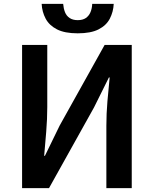

<svg xmlns="http://www.w3.org/2000/svg" viewBox="-20 -971 793 991"><path d="M94 0V-739H224V-419Q224 -357 218.5 -290.5Q213 -224 208 -167H212L288 -323L520 -739H660V0H529V-322Q529 -384 534.5 -448.5Q540 -513 546 -571H542L465 -416L233 0ZM381 -799Q314 -799 274 -819.5Q234 -840 215.5 -875Q197 -910 195 -951H306Q308 -927 315.5 -908Q323 -889 339.5 -878Q356 -867 381 -867Q407 -867 423 -878Q439 -889 447 -908Q455 -927 456 -951H567Q565 -910 547 -875Q529 -840 489 -819.5Q449 -799 381 -799Z"/></svg>

Font: Noto Sans TC SemiBold
Style: Regular
Weight: 600
Designer: Ryoko NISHIZUKA  (kana, bopomofo & ideographs); Paul D. Hunt (Latin, Greek & Cyrillic); Sandoll Communications , Soo-you
Foundry: Adobe
Version: Version 2.004-H2;hotconv 1.0.118;makeotfexe 2.5.65603